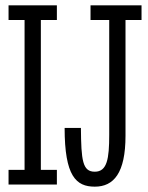

<svg xmlns="http://www.w3.org/2000/svg" viewBox="-20 -691 555 719"><path d="M12 -616H72V-55H12V0H193V-55H133V-616H193V-671H12ZM319 -616H389V-186C389 -96 381 -48 335 -48C289 -48 284 -90 283 -212H222C222 -31 265 8 335 8C406 8 450 -43 450 -183V-616H510V-671H319Z"/></svg>

Font: Stint Ultra Condensed
Style: Regular
Weight: 400
Width: 1
Designer: Astigmatic (AOETI)
Foundry: Astigmatic (AOETI)
Version: Version 1.000